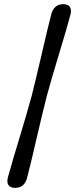

<svg xmlns="http://www.w3.org/2000/svg" viewBox="-20 -769 362 925"><path d="M132.5 -306.5Q142 -344 154.5 -396.2Q167 -448.5 180.2 -505.2Q193.5 -562 205.5 -613.5Q217.5 -665 227 -700.5Q233 -723.5 247.5 -736.2Q262 -749 285.5 -749Q308.5 -748.5 317 -735Q325.5 -721.5 319.5 -698.5Q310.5 -665 295.8 -614.2Q281 -563.5 263.8 -506.8Q246.5 -450 231 -397.2Q215.5 -344.5 205.5 -306.5Q195.5 -268 182.8 -214.8Q170 -161.5 156.8 -104.5Q143.5 -47.5 131.5 3.5Q119.5 54.5 110.5 88Q97 137 52.5 136Q29 136 20.5 122.2Q12 108.5 18 85.5Q27.5 50 42.8 -1.2Q58 -52.5 75 -108.8Q92 -165 107.2 -217Q122.5 -269 132.5 -306.5Z"/></svg>

Font: Fraunces 72pt Soft Black
Style: Italic
Weight: 900
Italic angle: -16°
Version: Version 1.000;[b76b70a41]